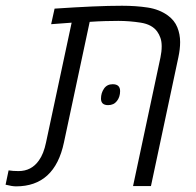

<svg xmlns="http://www.w3.org/2000/svg" viewBox="-52 -660 696 681"><path d="M4.9 1Q-8.8 1 -32.2 -4.9L-21.5 -55.7Q-5.9 -53.2 13.7 -53.2Q59.6 -53.2 85.9 -90.8Q103 -114.3 111.3 -154.8L202.1 -579.6Q183.6 -578.1 165.8 -576.9Q147.9 -575.7 129.4 -574.2L141.6 -629.4Q214.8 -634.3 274.7 -637Q334.5 -639.6 380.9 -639.6Q430.2 -639.6 471.7 -633.3Q513.2 -627 543.5 -605Q566.9 -587.9 576.9 -563.2Q586.9 -538.6 586.9 -510.7Q586.9 -485.8 580.6 -456.5L483.4 0H419.9L517.1 -456.1Q521.5 -477.1 521.5 -495.6Q521.5 -512.7 517.1 -525.4Q512.7 -538.1 505.4 -548.3Q487.3 -573.2 447.3 -579.6Q407.2 -585.9 367.7 -585.9Q346.7 -585.9 321.3 -585.2Q295.9 -584.5 266.1 -582.5L174.8 -154.8Q142.1 1 4.9 1ZM331.5 -287.1Q306.2 -287.1 306.2 -310.1Q306.2 -330.1 316.9 -345.7Q327.6 -361.3 347.7 -361.3Q374 -361.3 374 -336.9Q374 -316.4 362.8 -301.8Q351.6 -287.1 331.5 -287.1Z"/></svg>

Font: Open Sans Light
Style: Italic
Weight: 300
Italic angle: -12°
Designer: Monotype Design Team
Foundry: Monotype Imaging Inc.
Version: Version 3.003; ttfautohint (v1.8.4)